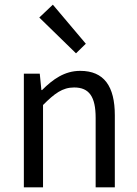

<svg xmlns="http://www.w3.org/2000/svg" viewBox="-20 -801 587 821"><path d="M82 0H164V-352C213 -401 247 -427 297 -427C361 -427 389 -388 389 -297V0H471V-308C471 -432 425 -498 323 -498C256 -498 206 -462 160 -416H157L150 -486H82ZM305 -573 347 -614 206 -781 148 -726Z"/></svg>

Font: Giro Sans Regular
Style: Regular
Weight: 400
Designer: Paul D. Hunt
Foundry: Adobe Systems Incorporated
Version: Version 1.000;PS 1.0;hotconv 1.0.88;makeotf.lib2.5.647800